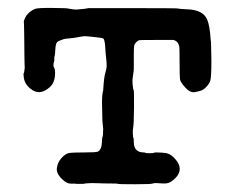

<svg xmlns="http://www.w3.org/2000/svg" viewBox="-20 -452 587 495"><path d="M42 -399Q48 -419 70 -429Q78 -432 115 -431.5Q152 -431 153 -430.5Q154 -430 161 -429Q168 -428 172.5 -427.5Q177 -427 184 -428Q200 -429 208 -431H340Q439 -431 440 -430Q441 -429 462 -428Q503 -427 514 -402Q521 -385 523 -351L524 -343L525 -296Q525 -252 522 -243.5Q519 -235 511 -227Q503 -219 495.5 -217.5Q488 -216 485 -215Q472 -211 458.5 -225.5Q445 -240 444 -248Q443 -256 443 -293.5Q443 -331 442 -333Q439 -346 427 -349Q425 -349 384.5 -349Q344 -349 340 -348.5Q336 -348 331.5 -343.5Q327 -339 326 -335Q325 -331 325 -311Q325 -291 325 -284Q325 -269 324.5 -268Q324 -267 323.5 -261.5Q323 -256 322 -250.5Q321 -245 322 -233.5Q323 -222 324.5 -220Q326 -218 325.5 -174.5Q325 -131 323.5 -124Q322 -117 322.5 -107Q323 -97 324 -96Q325 -95 325 -84Q326 -59 351 -59Q355 -59 355 -58Q355 -57 366 -57Q377 -57 377 -58Q377 -59 382 -59Q396 -59 407 -57.5Q418 -56 428 -46Q461 -13 423 15Q414 22 400 21Q378 19 374.5 21Q371 23 328 23Q285 23 284 22Q283 21 263 21Q243 21 238 20.5Q233 20 217 20Q186 21 201 22H196H177Q174 21 164.5 21.5Q155 22 146 15Q125 -2 126.5 -17.5Q128 -33 138.5 -44.5Q149 -56 158 -57.5Q167 -59 197 -59Q227 -59 232 -61Q243 -66 243 -91L244 -100V-98Q246 -102 246 -120L244 -140L243 -188Q243 -209 246 -219Q248 -253 251.5 -264Q255 -275 255 -283Q255 -291 253.5 -303.5Q252 -316 251.5 -327Q251 -338 250 -342.5Q249 -347 248.5 -349Q248 -351 247 -352Q245 -354 239.5 -354.5Q234 -355 228 -356Q222 -357 214 -357.5Q206 -358 202.5 -358.5Q199 -359 195.5 -358.5Q192 -358 185.5 -357Q179 -356 174.5 -355Q170 -354 158 -353Q146 -352 144 -351Q142 -350 134.5 -347.5Q127 -345 125 -339.5Q123 -334 122.5 -323Q122 -312 121 -308.5Q120 -305 120 -301.5Q120 -298 120 -296Q116 -282 119 -278.5Q122 -275 122 -264Q122 -239 108 -227Q82 -204 59 -223Q42 -236 41 -256Q40 -262 41 -262.5Q42 -263 42.5 -267.5Q43 -272 43.5 -275Q44 -278 43.5 -282.5Q43 -287 43 -301Q43 -315 42.5 -355Q42 -395 41.5 -395.5Q41 -396 42 -399Z"/></svg>

Font: TT2020 Style E
Style: Regular
Weight: 400
Version: Version 00.2